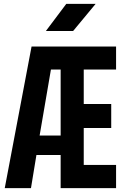

<svg xmlns="http://www.w3.org/2000/svg" viewBox="-20 -970 640 990"><path d="M4.5 0 142.7 -730H578.5V-611.5H411.8V-433.6H553.5V-310H411.8V-119.4H578.5V0H292.7V-170.7H167.8L139.7 0ZM184.3 -271.2H292.7V-611.5H242.6ZM216.5 -810 321.7 -950H473L356.9 -810Z"/></svg>

Font: JetBrains Mono
Style: Regular
Weight: 400
Monospace: yes
Designer: Philipp Nurullin, Konstantin Bulenkov
Foundry: JetBrains
Version: Version 2.305